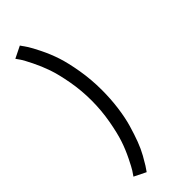

<svg xmlns="http://www.w3.org/2000/svg" viewBox="-327 -845 1103 1103"><g transform="rotate(-45 225.0 -293.0)"><path d="M121.5 221.5 49.5 186Q60 171 69.5 156.5Q79 142 103.2 93Q127.5 44 144.2 -6.2Q161 -56.5 175 -134.8Q189 -213 189 -294Q189 -375.5 174.8 -454Q160.5 -532.5 142.8 -583.8Q125 -635 101.5 -682.2Q78 -729.5 67.2 -745.8Q56.5 -762 48.5 -772.5L120.5 -808Q134.5 -789 147.8 -768.5Q161 -748 186 -697.5Q211 -647 228.5 -593.8Q246 -540.5 259.8 -459.8Q273.5 -379 273.5 -294Q273.5 -222.5 264.5 -154.8Q255.5 -87 240 -34Q224.5 19 208.5 61.5Q192.5 104 173 138.8Q153.5 173.5 143 190Q132.5 206.5 121.5 221.5Z"/></g></svg>

Font: League Mono Condensed
Style: Regular
Weight: 400
Width: 1
Designer: Tyler Finck
Foundry: The League of Moveable Type / Tyler Finck
Version: Version 2.210